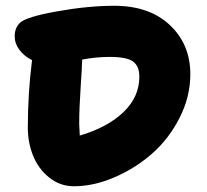

<svg xmlns="http://www.w3.org/2000/svg" viewBox="-20 -688 716 664"><path d="M235.8 -43.9Q187.5 -43.9 150.1 -74Q112.8 -104 94.5 -149.4Q76.2 -194.8 76.2 -246.1Q76.2 -364.3 90.8 -480Q63.5 -493.7 47.1 -515.6Q30.8 -537.6 30.8 -563Q30.8 -590.8 48.8 -608.9Q69.3 -629.4 177 -648.7Q284.7 -668 375 -668Q496.6 -668 567.4 -601.3Q638.2 -534.7 638.2 -431.2Q638.2 -353 600.8 -280Q563.5 -207 505.4 -156.2Q447.3 -105.5 375.5 -74.7Q303.7 -43.9 235.8 -43.9ZM253.9 -259.8Q253.9 -251.5 255.9 -219.2Q351.1 -247.1 406.5 -299.8Q461.9 -352.5 461.9 -422.9Q461.9 -459 440.4 -475.1Q418.9 -491.2 358.9 -491.2Q311.5 -491.2 264.2 -481.9Q263.7 -457.5 258.8 -384.5Q253.9 -311.5 253.9 -259.8Z"/></svg>

Font: Shantell Sans Irregular Bouncy
Style: Regular
Weight: 800
Designer: Stephen Nixon, Anya Danilova, Shantell Martin
Foundry: Arrow Type
Version: Version 1.006;[9816181b4]